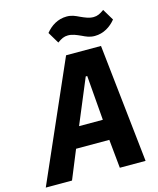

<svg xmlns="http://www.w3.org/2000/svg" viewBox="-169 -1002 900 1094"><g transform="rotate(-15 281.5 -455.5)"><path d="M551.8 0 475.9 -698.2H269.9L-36.9 0H117.9L187.1 -169H383.2L399.9 0ZM206 -846.9 246.1 -779.8C269.9 -796.9 285.9 -805 308.9 -805C334.9 -805 356.9 -795.1 383.9 -783C407 -772 426.8 -762.1 457 -762.1C509.9 -762.1 551.8 -790.1 581 -826L540.8 -893.1C517 -876.1 501.1 -867.9 478 -867.9C452.1 -867.9 430 -877.8 403.1 -889.9C380 -900.9 360.1 -910.9 329.9 -910.9C277 -910.9 235.1 -883.2 206 -846.9ZM236.9 -289.1 346.9 -552.9H355.8L377.1 -289.1Z"/></g></svg>

Font: Margiela Mono Italic Bold It
Style: Regular
Weight: 700
Designer: Mike Abbink, Paul van der Laan, Pieter van Rosmalen
Foundry: Bold Monday
Version: Version 2.003 2021